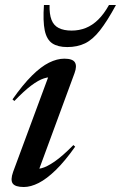

<svg xmlns="http://www.w3.org/2000/svg" viewBox="-20 -738 484 769"><path d="M32.5 -49.5 180.5 -449 195.5 -428Q177.5 -431 155.8 -424Q134 -417 105.2 -395.5Q76.5 -374 37.5 -333.5L30 -340Q71.5 -399 107.8 -435Q144 -471 176.2 -487Q208.5 -503 237.5 -503Q271 -503 280 -488.2Q289 -473.5 278.5 -445L130 -42L110 -63Q125 -59 146.2 -64.2Q167.5 -69.5 198.8 -91Q230 -112.5 274 -157L281 -150.5Q240 -92.5 203.5 -57Q167 -21.5 135 -5.2Q103 11 75.5 11Q41 11 31 -3Q21 -17 32.5 -49.5ZM267 -615.5Q297 -615.5 323.5 -626Q350 -636.5 373.2 -659.2Q396.5 -682 416.5 -718H444.5Q409.5 -653.5 380.5 -616.5Q351.5 -579.5 320.8 -564.5Q290 -549.5 249.5 -549.5Q211.5 -549.5 189.2 -564.5Q167 -579.5 159.2 -616.2Q151.5 -653 156 -718H178.5Q177.5 -681.5 186.2 -658.8Q195 -636 215.2 -625.8Q235.5 -615.5 267 -615.5Z"/></svg>

Font: Newsreader 60pt Medium
Style: Italic
Weight: 500
Italic angle: -17°
Designer: Hugues Gentile
Foundry: Production Type
Version: Version 1.003